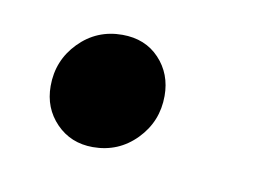

<svg xmlns="http://www.w3.org/2000/svg" viewBox="-33 -159 297 214"><g transform="rotate(10 116.0 -52.5)"><path d="M23 -47Q23 -76 43 -96.5Q63 -117 92 -117Q118 -117 134 -100Q150 -83 150 -58Q150 -29 130 -8.5Q110 12 81 12Q56 12 39.5 -5Q23 -22 23 -47Z"/></g></svg>

Font: Fira Sans TEST Book
Style: Italic
Weight: 350
Italic angle: -8°
Designer: Carrois Corporate & Edenspiekermann AG
Foundry: Carrois Corporate GbR & Edenspiekermann AG
Version: Version 4.201